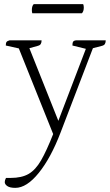

<svg xmlns="http://www.w3.org/2000/svg" viewBox="-20 -638 534 928"><path d="M54 270Q28 270 15.5 261.5Q3 253 3 242Q3 233 9 222H31Q85 222 118.5 202.5Q152 183 178.5 137Q205 91 237 10L71 -404L8 -418Q8 -430 11.5 -435Q15 -440 26 -443H181Q181 -421 165 -417L122 -405L262 -54L395 -402L330 -418Q330 -431 333.5 -436.5Q337 -442 348 -443H491Q491 -421 475 -417L429 -405L273 2Q226 125 167.5 197.5Q109 270 54 270ZM376 -574H136Q134 -580 134 -590Q134 -609 143 -618H382Q385 -611 385 -602Q385 -583 376 -574Z"/></svg>

Font: Petrona ExtraLight
Style: Regular
Weight: 200
Designer: Ringo R. Seeber
Foundry: Ringo R. Seeber
Version: Version 2.001; ttfautohint (v1.8.3)